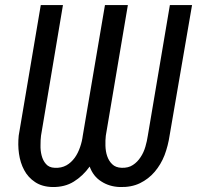

<svg xmlns="http://www.w3.org/2000/svg" viewBox="-20 -731 781 761"><path d="M652.3 -194.3 741.2 -710.9H653.3L565.9 -193.4C564 -179.2 560.5 -164.6 556.2 -149.4C551.8 -134.3 545.4 -120.1 537.1 -107.9C528.8 -95.2 519 -85 506.8 -77.1C494.6 -68.8 479.5 -65.4 462.4 -65.9C446.3 -66.4 433.6 -71.3 424.8 -80.1C415.5 -88.9 409.2 -99.6 404.8 -112.3C400.4 -125 398.4 -138.7 397.9 -153.3C397.5 -168 397.9 -181.2 399.4 -193.4L486.8 -710.9H396L308.1 -193.4C306.2 -178.2 302.7 -163.1 297.4 -147.9C292 -132.3 285.2 -118.2 276.4 -106C267.1 -93.3 256.3 -83 243.2 -75.7C230 -68.4 214.8 -64.9 196.8 -65.9C181.6 -66.4 169.9 -71.8 162.1 -81.1C153.8 -90.3 148.4 -101.6 145 -114.7C141.6 -127.9 140.1 -141.6 140.6 -155.8C140.6 -169.9 141.1 -182.6 142.6 -193.4L229.5 -710.9H141.6L54.2 -193.8C51.8 -169.9 51.8 -146 55.2 -122.1C58.6 -98.1 65.4 -76.2 75.7 -57.1C85.9 -37.6 100.6 -21.5 119.1 -9.3C137.2 2.9 160.6 9.8 188.5 10.3C220.2 10.7 248.5 3.9 272.5 -11.2C296.4 -25.9 317.4 -45.9 335.4 -70.8C344.7 -44.9 360.4 -24.9 381.8 -11.7C402.8 2 427.2 9.3 454.6 10.3C484.9 11.2 511.7 6.3 534.7 -4.9C557.6 -16.1 577.1 -31.2 593.3 -50.3C609.4 -69.3 622.6 -91.3 632.3 -116.2C641.6 -141.1 648.4 -167.5 652.3 -194.3Z"/></svg>

Font: Roboto Condensed
Style: Italic
Weight: 400
Designer: Google
Version: Version 1.000;PS 001.000;hotconv 1.0.88;makeotf.lib2.5.64775